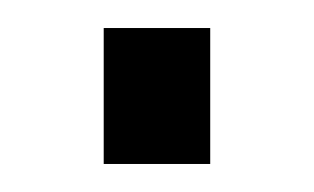

<svg xmlns="http://www.w3.org/2000/svg" viewBox="-20 -117 224 137"><path d="M130 0H54V-97H130Z"/></svg>

Font: Gemunu Libre ExtraLight Light
Style: Regular
Weight: 300
Version: Version 1.100